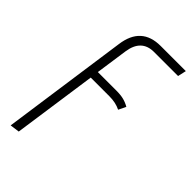

<svg xmlns="http://www.w3.org/2000/svg" viewBox="-225 -589 858 858"><g transform="rotate(45 204.5 -159.5)"><path d="M156 -394 134 -241H250Q279 -241 298 -236Q317 -231 334 -221L317 -186Q287 -201 247 -201H129L72 197L27 203L112 -396Q129 -522 250 -522H409L400 -482H248Q169 -482 156 -394Z"/></g></svg>

Font: Fira Sans Condensed ExtraLight
Style: Italic
Weight: 275
Width: 3
Italic angle: -8°
Designer: Carrois Corporate & Edenspiekermann AG
Foundry: Carrois Corporate GbR & Edenspiekermann AG
Version: Version 4.203